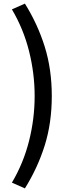

<svg xmlns="http://www.w3.org/2000/svg" viewBox="-20 -845 396 1064"><path d="M118 199 46 167Q110 59 141 -64Q172 -187 172 -313Q172 -438 141 -561.5Q110 -685 46 -793L118 -825Q189 -711 228 -586Q267 -461 267 -313Q267 -164 228 -39.5Q189 85 118 199Z"/></svg>

Font: Noto Sans JP Thin Medium
Style: Regular
Weight: 500
Version: Version 2.004-H2;hotconv 1.0.118;makeotfexe 2.5.65603